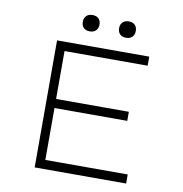

<svg xmlns="http://www.w3.org/2000/svg" viewBox="-92 -956 992 1042"><g transform="rotate(10 403.5 -434.5)"><path d="M168 0V-700H676V-650H218V-50H672V0ZM195 -336V-386H619V-336ZM534 -779Q512 -779 500 -791Q488 -803 488 -824Q488 -844 500 -856.5Q512 -869 534 -869Q556 -869 568 -857Q580 -845 580 -824Q580 -804 568 -791.5Q556 -779 534 -779ZM334 -779Q312 -779 300 -791Q288 -803 288 -824Q288 -844 300 -856.5Q312 -869 334 -869Q356 -869 368 -857Q380 -845 380 -824Q380 -804 368 -791.5Q356 -779 334 -779Z"/></g></svg>

Font: Lexend Peta ExtraLight
Style: Regular
Weight: 250
Version: Version 1.007